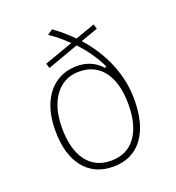

<svg xmlns="http://www.w3.org/2000/svg" viewBox="-151 -963 1001 1094"><g transform="rotate(-20 350.0 -415.5)"><path d="M350 12Q236 12 172 -68.5Q108 -149 108 -294Q108 -387 137.5 -455.5Q167 -524 221.5 -561Q276 -598 350 -598Q394 -598 432.5 -581Q471 -564 496 -533L506 -539Q464 -628 388 -709L199 -641L190 -670L364 -732Q314 -782 256 -821L288 -843Q350 -798 401 -746L520 -788L529 -759L424 -722Q506 -630 549 -524.5Q592 -419 592 -308Q592 -155 528.5 -71.5Q465 12 350 12ZM149 -294Q149 -166 201.5 -95Q254 -24 350 -24Q446 -24 498.5 -95Q551 -166 551 -294Q551 -421 498.5 -492.5Q446 -564 350 -564Q288 -564 243 -531Q198 -498 173.5 -437.5Q149 -377 149 -294Z"/></g></svg>

Font: Martian Mono Thin
Style: Regular
Weight: 100
Monospace: yes
Designer: Roman Shamin
Foundry: Evil Martians
Version: Version 1.000; ttfautohint (v1.8.4.7-5d5b)